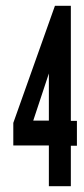

<svg xmlns="http://www.w3.org/2000/svg" viewBox="-20 -644 290 664"><path d="M149 0V-141H26V-219L170 -624H225V-226H246V-140H225V0ZM95 -227H149V-390Z"/></svg>

Font: Inconsolata UltraCondensed ExtraBold
Style: Regular
Weight: 800
Width: 1
Monospace: yes
Designer: Raph Levien, Cyreal, Brenton Simpson
Foundry: Raph Levien, Cyreal, Google
Version: Version 3.001; ttfautohint (v1.8.2.53-6de2)